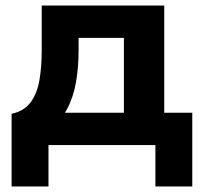

<svg xmlns="http://www.w3.org/2000/svg" viewBox="-20 -525 732 695"><path d="M428.5 0V-388H264.5V-342.5Q264.5 -281.5 255 -227Q245.5 -172.5 222 -128.8Q198.5 -85 157.2 -54.8Q116 -24.5 52 -12L22 -113Q67.5 -123 91 -155Q114.5 -187 122.8 -235.2Q131 -283.5 131 -342.5V-505H574.5V0ZM22 150V-113L102 -106.5L125 -117H676V150H542.5V0H155.5V150Z"/></svg>

Font: Geologica Cursive SemiBold
Style: Regular
Weight: 600
Designer: Sindre Bremnes, Frode Helland
Foundry: Monokrom Skriftforlag AS
Version: Version 1.010;gftools[0.9.28]